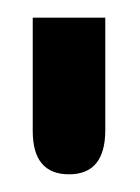

<svg xmlns="http://www.w3.org/2000/svg" viewBox="-20 41 158 217"><path d="M17 61H99V188Q99 238 58 238Q17 238 17 189Z"/></svg>

Font: Coval
Style: Light
Weight: 300
Foundry: Context Ltd
Version: Version 001.000